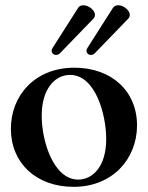

<svg xmlns="http://www.w3.org/2000/svg" viewBox="-20 -702 567 736"><path d="M262.4 14.2C410.9 14.2 505 -92.3 505.3 -221.2C505.3 -351.6 409.1 -442.5 264.9 -442.5C115.4 -442.5 21.7 -337.4 21.7 -208.1C22 -78.1 117.2 14.2 262.4 14.2ZM139.9 -258.2C139.6 -360.8 190.3 -414.8 248.6 -414.8C345.9 -414.8 387.1 -263.1 387.1 -169C387.1 -61.8 333.8 -13.5 279.8 -13.5C185.4 -13.5 139.6 -160.9 139.9 -258.2ZM177.9 -507.1C177.9 -502.1 181.8 -491.5 195 -491.5C200.3 -491.5 204.9 -492.9 209.2 -497.2L337.7 -630C342 -634.6 344.1 -639.6 344.1 -644.9C344.1 -662.6 320 -681.8 300.1 -681.8C291.9 -681.8 284.1 -679.3 279.5 -671.9L182.2 -519.2C178.6 -513.5 177.9 -510.7 177.9 -507.1ZM311.4 -507.1C311.4 -502.1 315.3 -491.5 328.5 -491.5C333.8 -491.5 338.4 -492.9 342.7 -497.2L471.2 -630C475.5 -634.6 477.6 -639.6 477.6 -644.9C477.6 -662.6 453.5 -681.8 433.6 -681.8C425.4 -681.8 417.6 -679.3 413 -671.9L315.7 -519.2C312.1 -513.5 311.4 -510.7 311.4 -507.1Z"/></svg>

Font: Margiela Serif Semibold
Style: Regular
Weight: 600
Designer: Andreas Faust, Stefan Endress
Version: Version 1.002;FEAKit 1.0